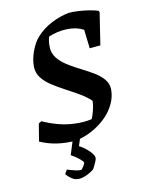

<svg xmlns="http://www.w3.org/2000/svg" viewBox="-128 -736 782 1027"><g transform="rotate(-15 262.5 -222.0)"><path d="M213 12Q163 12 115.5 1Q68 -10 24 -34L48 -128L64 -136Q105 -113 148.5 -97.5Q192 -82 237 -77Q284 -71 327 -77Q331 -83 337.5 -99Q344 -115 350 -134.5Q356 -154 357 -171Q333 -198 299.5 -221.5Q266 -245 231 -267.5Q196 -290 166 -313.5Q136 -337 118 -364Q100 -391 101 -424Q103 -465 123.5 -509Q144 -553 171 -578Q209 -613 258 -633Q307 -653 355 -658Q380 -658 410 -653.5Q440 -649 467.5 -642Q495 -635 513 -627L516 -618L474 -446H415L412 -549Q376 -573 325 -576Q297 -578 270.5 -574Q244 -570 222 -563Q214 -545 211.5 -524.5Q209 -504 210 -490Q214 -459 234.5 -434Q255 -409 284.5 -388Q314 -367 346.5 -347Q379 -327 407 -306.5Q435 -286 452.5 -261.5Q470 -237 469 -206Q466 -163 443 -125Q420 -87 383.5 -58Q347 -29 302.5 -10.5Q258 8 213 12ZM182 214Q160 214 142.5 200.5Q125 187 114 170L129 149Q133 151 146 156Q159 161 175 166Q191 171 204 171Q207 169 217.5 156Q228 143 228 135Q227 130 210.5 113.5Q194 97 169 80L206 -10H247L224 45Q249 60 271.5 85.5Q294 111 294 128Q294 134 287.5 146.5Q281 159 274 170.5Q267 182 265 184Q245 198 222.5 206Q200 214 182 214Z"/></g></svg>

Font: Labrada SemiBold
Style: Italic
Weight: 600
Italic angle: -7°
Designer: Mercedes Jáuregui
Foundry: Omnibus-Type Team
Version: Version 1.000; ttfautohint (v1.8.4.7-5d5b)